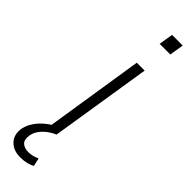

<svg xmlns="http://www.w3.org/2000/svg" viewBox="-322 -692 878 878"><g transform="rotate(45 117.5 -252.5)"><path d="M64 0 141 -492H192L114 0ZM154 -627 165 -696H234L223 -627ZM69 191Q26 191 1 165.5Q-24 140 -19 99Q-13 60 18 25Q49 -10 96 -32L114 0Q96 7 77.5 20.5Q59 34 45.5 52.5Q32 71 29 93Q25 123 40 135.5Q55 148 79 148Q91 148 104.5 145Q118 142 133 135L142 174Q132 181 112.5 186Q93 191 69 191Z"/></g></svg>

Font: Nunito Sans 7pt ExtraLight
Style: Italic
Weight: 250
Italic angle: -9°
Designer: Vernon Adams
Foundry: Vernon Adams
Version: Version 3.101;gftools[0.9.27]